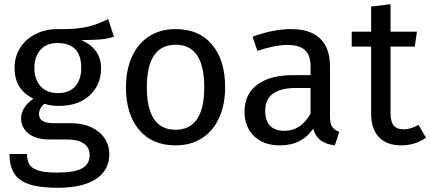

<svg xmlns="http://www.w3.org/2000/svg" viewBox="-20 -677 2039 910"><path d="M520 -503Q490 -493 454 -490Q418 -487 366 -487Q459 -445 459 -354Q459 -275 405 -225Q351 -175 258 -175Q222 -175 191 -185Q179 -177 172 -163.5Q165 -150 165 -136Q165 -93 234 -93H318Q371 -93 412 -74Q453 -55 475.5 -22Q498 11 498 53Q498 130 435 171.5Q372 213 251 213Q166 213 116.5 195.5Q67 178 46 143Q25 108 25 53H108Q108 85 120 103.5Q132 122 163 131.5Q194 141 251 141Q334 141 369.5 120.5Q405 100 405 59Q405 22 377 3Q349 -16 299 -16H216Q149 -16 114.5 -44.5Q80 -73 80 -116Q80 -142 95 -166Q110 -190 138 -209Q92 -233 70.5 -268.5Q49 -304 49 -355Q49 -408 75.5 -450Q102 -492 148.5 -515.5Q195 -539 252 -539Q314 -538 356 -543.5Q398 -549 425.5 -558.5Q453 -568 493 -586ZM143 -355Q143 -301 172 -268.5Q201 -236 254 -236Q308 -236 336.5 -267.5Q365 -299 365 -356Q365 -473 252 -473Q200 -473 171.5 -440.5Q143 -408 143 -355Z M1047 -264Q1047 -182 1019 -119.5Q991 -57 938 -22.5Q885 12 812 12Q701 12 639 -62Q577 -136 577 -263Q577 -345 605 -407.5Q633 -470 686 -504.5Q739 -539 813 -539Q924 -539 985.5 -465Q1047 -391 1047 -264ZM676 -263Q676 -62 812 -62Q948 -62 948 -264Q948 -465 813 -465Q676 -465 676 -263Z M1588 -52 1567 12Q1526 7 1501 -11Q1476 -29 1464 -67Q1411 12 1307 12Q1229 12 1184 -32Q1139 -76 1139 -147Q1139 -231 1199.5 -276Q1260 -321 1371 -321H1452V-360Q1452 -416 1425 -440Q1398 -464 1342 -464Q1284 -464 1200 -436L1177 -503Q1275 -539 1359 -539Q1452 -539 1498 -493.5Q1544 -448 1544 -364V-123Q1544 -91 1555 -75.5Q1566 -60 1588 -52ZM1452 -139V-260H1383Q1237 -260 1237 -152Q1237 -105 1260 -81Q1283 -57 1328 -57Q1407 -57 1452 -139Z M1999 -24Q1947 12 1881 12Q1814 12 1776.5 -26.5Q1739 -65 1739 -138V-456H1647V-527H1739V-646L1831 -657V-527H1956L1946 -456H1831V-142Q1831 -101 1845.5 -82.5Q1860 -64 1894 -64Q1925 -64 1964 -85Z"/></svg>

Font: Fira Sans
Style: Regular
Weight: 400
Designer: bBox Type GmbH & Carrois Corporate GbR & Edenspiekermann AG
Foundry: bBox Type GmbH & Carrois Corporate GbR & Edenspiekermann AG
Version: Version 4.301